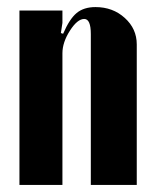

<svg xmlns="http://www.w3.org/2000/svg" viewBox="-20 -525 438 545"><path d="M159.2 -429.2Q177.2 -471.2 197.5 -488Q217.8 -504.9 251 -504.9Q300.3 -504.9 334.2 -474.1Q368.2 -443.4 368.2 -398.9V0H237.8V-428.2Q237.8 -471.2 219.2 -471.2Q199.7 -471.2 178.5 -438Q157.2 -404.8 157.2 -374V0H35.2V-495.1H157.2V-460L152.8 -431.2Z"/></svg>

Font: Moniqa Black Heading
Style: Regular
Weight: 900
Designer: Rajesh Rajput
Foundry: Rajesh Rajput
Version: Version 1.000